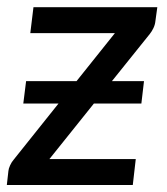

<svg xmlns="http://www.w3.org/2000/svg" viewBox="-28 -528 476 548"><path d="M415.5 -467.5Q414.5 -457.5 410 -448Q405.5 -438.5 399.5 -431L291.5 -296.5H383L375.5 -232.5H240L113 -74H359.5L351 0H-8.5L-4 -40Q-3.5 -46.5 0.8 -56Q5 -65.5 12 -73.5L139 -232.5H38.5L46.5 -296.5H190.5L300 -433.5H58.5L67.5 -507.5H421Z"/></svg>

Font: Lato Medium
Style: Italic
Weight: 500
Italic angle: -7°
Designer: Lukasz Dziedzic
Foundry: tyPoland Lukasz Dziedzic
Version: Version 2.006; 2014-01-15